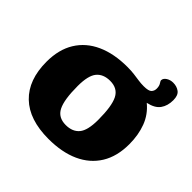

<svg xmlns="http://www.w3.org/2000/svg" viewBox="-207 -1089 1324 1324"><g transform="rotate(45 455.0 -426.5)"><path d="M466.5 -722Q504.5 -722 533.2 -718.2Q562 -714.5 587 -710.8Q612 -707 639.5 -707Q687 -707 701 -722Q715 -737 715 -758.5Q715 -785 704.8 -800Q694.5 -815 695 -822Q696 -841 717.5 -854.8Q739 -868.5 766.5 -868.5Q802 -868.5 827.2 -849.8Q852.5 -831 852.5 -783.5Q852.5 -728.5 826.2 -691.8Q800 -655 735.5 -641Q797.5 -590 825 -516.8Q852.5 -443.5 852.5 -354.5Q852.5 -235.5 801.8 -153.2Q751 -71 657 -28.2Q563 14.5 432 14.5Q244 14.5 145 -80.8Q46 -176 46 -353Q46 -472 96.8 -554.2Q147.5 -636.5 241.8 -679.2Q336 -722 466.5 -722ZM448.5 -137.5Q514 -137.5 548 -178.2Q582 -219 582 -321Q582 -454.5 552.8 -512.2Q523.5 -570 450 -570Q384.5 -570 350.5 -529.2Q316.5 -488.5 316.5 -386.5Q316.5 -253 345.8 -195.2Q375 -137.5 448.5 -137.5Z"/></g></svg>

Font: Newsreader Caption ExtraBold
Style: Regular
Weight: 800
Designer: Hugues Gentile
Foundry: Production Type
Version: Version 1.001